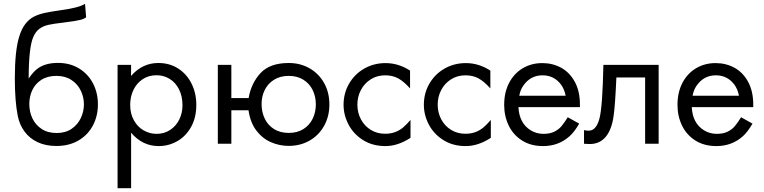

<svg xmlns="http://www.w3.org/2000/svg" viewBox="-20 -757 4021 1011"><path d="M81.5 -565.4Q94.2 -606.4 113.8 -631.3Q133.3 -656.2 157.7 -668.9Q182.1 -681.6 215.8 -689Q238.3 -694.3 305.2 -704.1Q395.5 -716.3 427.7 -736.8L433.6 -665.5Q419.9 -656.2 405.3 -652.8Q375 -645.5 314.9 -638.2Q262.7 -632.3 235.1 -626.2Q207.5 -620.1 187.3 -605.2Q167 -590.3 154.8 -561Q131.3 -506.3 130.9 -343.3Q153.3 -376.5 174.3 -393.1Q215.8 -425.8 284.7 -425.8Q348.6 -425.8 396.5 -396.5Q444.3 -367.2 470 -317.4Q495.6 -267.6 495.6 -207.5Q495.6 -146.5 469.2 -96.4Q442.9 -46.4 393.3 -17.3Q343.8 11.7 276.4 11.7Q220.7 11.7 178.2 -8.3Q135.7 -28.3 109.4 -64Q83 -99.6 73.7 -146Q58.1 -223.1 58.1 -344.2Q58.1 -491.7 81.5 -565.4ZM134.3 -209Q134.3 -168.9 150.4 -134.3Q166.5 -99.6 199 -78.1Q231.4 -56.6 278.8 -56.6Q324.7 -56.6 356.9 -78.6Q389.2 -100.6 405.5 -135.3Q421.9 -169.9 421.9 -207.5Q421.9 -245.1 405.5 -279.5Q389.2 -314 356.4 -335.7Q323.7 -357.4 277.3 -357.4Q230 -357.4 197.8 -336.7Q165.5 -315.9 149.9 -282.2Q134.3 -248.5 134.3 -209Z M670.4 -415.5 669.9 -356.9Q729.5 -425.3 813.5 -425.3Q873.5 -425.3 918.9 -395.8Q964.4 -366.2 989 -315.9Q1013.7 -265.6 1013.7 -205.1Q1013.7 -137.7 986.1 -88.4Q958.5 -39.1 913.1 -13.4Q867.7 12.2 815.4 12.2Q730 12.2 670.4 -58.1V233.9H599.1V-415.5ZM685.1 -123.5Q704.1 -88.9 736.1 -70.6Q768.1 -52.2 804.7 -52.2Q844.2 -52.2 875.5 -72.5Q906.7 -92.8 923.8 -127.2Q940.9 -161.6 940.9 -202.6Q940.9 -250.5 922.6 -286.6Q904.3 -322.8 873 -341.8Q841.8 -360.8 804.7 -360.8Q762.2 -360.8 730.7 -339.6Q699.2 -318.4 682.4 -283Q665.5 -247.6 665.5 -205.1Q665.5 -158.2 685.1 -123.5Z M1127 0V-415.5H1198.2V-240.7H1289.1Q1303.2 -320.3 1352.5 -372.8Q1401.9 -425.3 1500.5 -425.3Q1561.5 -425.3 1610.4 -397.2Q1659.2 -369.1 1686.8 -319.6Q1714.4 -270 1714.4 -207Q1714.4 -144.5 1686.8 -94.7Q1659.2 -44.9 1610.4 -16.8Q1561.5 11.2 1500 11.2Q1451.7 11.2 1407 -8.1Q1362.3 -27.3 1330.1 -69.3Q1297.9 -111.3 1288.6 -176.3H1198.2V0ZM1357.4 -209.5Q1357.4 -167 1374 -132.3Q1390.6 -97.7 1422.9 -77.4Q1455.1 -57.1 1500.5 -57.1Q1545.4 -57.1 1577.6 -77.4Q1609.9 -97.7 1626.5 -132.1Q1643.1 -166.5 1643.1 -207.5Q1643.1 -249 1626.2 -283.2Q1609.4 -317.4 1577.1 -337.4Q1544.9 -357.4 1500.5 -357.4Q1455.6 -357.4 1423.1 -337.2Q1390.6 -316.9 1374 -283.2Q1357.4 -249.5 1357.4 -209.5Z M1789.1 -205.1Q1789.1 -266.6 1818.4 -316.9Q1847.7 -367.2 1898.2 -396Q1948.7 -424.8 2010.3 -424.8Q2078.1 -424.8 2139.2 -385.3V-291.5Q2106 -328.6 2076.4 -344.5Q2046.9 -360.4 2008.3 -360.4Q1965.3 -360.4 1931.9 -339.1Q1898.4 -317.9 1880.1 -282.5Q1861.8 -247.1 1861.8 -206.1Q1861.8 -163.6 1880.6 -128.4Q1899.4 -93.3 1932.6 -73Q1965.8 -52.7 2007.3 -52.7Q2038.1 -52.7 2061.5 -61.8Q2085 -70.8 2103 -86.2Q2121.1 -101.6 2141.6 -125.5V-31.2Q2074.7 12.2 2009.8 12.2Q1941.9 12.2 1891.8 -19.3Q1841.8 -50.8 1815.4 -100.8Q1789.1 -150.9 1789.1 -205.1Z M2211.9 -205.1Q2211.9 -266.6 2241.2 -316.9Q2270.5 -367.2 2321 -396Q2371.6 -424.8 2433.1 -424.8Q2501 -424.8 2562 -385.3V-291.5Q2528.8 -328.6 2499.3 -344.5Q2469.7 -360.4 2431.2 -360.4Q2388.2 -360.4 2354.7 -339.1Q2321.3 -317.9 2303 -282.5Q2284.7 -247.1 2284.7 -206.1Q2284.7 -163.6 2303.5 -128.4Q2322.3 -93.3 2355.5 -73Q2388.7 -52.7 2430.2 -52.7Q2460.9 -52.7 2484.4 -61.8Q2507.8 -70.8 2525.9 -86.2Q2543.9 -101.6 2564.5 -125.5V-31.2Q2497.6 12.2 2432.6 12.2Q2364.7 12.2 2314.7 -19.3Q2264.6 -50.8 2238.3 -100.8Q2211.9 -150.9 2211.9 -205.1Z M2634.8 -205.1Q2634.8 -271 2660.9 -320.8Q2687 -370.6 2732.7 -397.7Q2778.3 -424.8 2835.9 -424.8Q2889.6 -424.8 2934.6 -400.4Q2979.5 -376 3006.6 -326.4Q3033.7 -276.9 3033.7 -205.6V-192.9H2710Q2711.9 -150.4 2728.5 -119.4Q2745.1 -88.4 2775.4 -70.3Q2805.2 -52.2 2841.8 -52.2Q2875 -52.2 2897.9 -63.2Q2920.9 -74.2 2936.3 -92.3Q2951.7 -110.4 2969.7 -139.6L3029.8 -106Q3004.4 -62 2978.5 -39.1Q2920.9 12.2 2839.4 12.2Q2775.4 12.2 2729 -17.1Q2682.6 -46.4 2658.7 -95.9Q2634.8 -145.5 2634.8 -205.1ZM2714.4 -252.9H2958.5Q2952.1 -286.6 2934.6 -311Q2897.9 -360.4 2836.9 -360.4Q2772.9 -360.4 2734.9 -305.2Q2719.2 -282.2 2714.4 -252.9Z M3055.2 0V-71.8Q3071.3 -68.8 3079.6 -68.8Q3120.1 -68.8 3136.7 -133.8Q3152.8 -195.8 3157.2 -415.5H3448.2V0H3377V-349.1H3225.6Q3219.2 -200.7 3210.9 -145.5Q3200.7 -73.7 3169.2 -36.1Q3137.7 1.5 3084.5 1.5Q3072.8 1.5 3055.2 0Z M3547.4 -205.1Q3547.4 -271 3573.5 -320.8Q3599.6 -370.6 3645.3 -397.7Q3690.9 -424.8 3748.5 -424.8Q3802.2 -424.8 3847.2 -400.4Q3892.1 -376 3919.2 -326.4Q3946.3 -276.9 3946.3 -205.6V-192.9H3622.6Q3624.5 -150.4 3641.1 -119.4Q3657.7 -88.4 3688 -70.3Q3717.8 -52.2 3754.4 -52.2Q3787.6 -52.2 3810.5 -63.2Q3833.5 -74.2 3848.9 -92.3Q3864.3 -110.4 3882.3 -139.6L3942.4 -106Q3917 -62 3891.1 -39.1Q3833.5 12.2 3752 12.2Q3688 12.2 3641.6 -17.1Q3595.2 -46.4 3571.3 -95.9Q3547.4 -145.5 3547.4 -205.1ZM3627 -252.9H3871.1Q3864.7 -286.6 3847.2 -311Q3810.5 -360.4 3749.5 -360.4Q3685.5 -360.4 3647.5 -305.2Q3631.8 -282.2 3627 -252.9Z"/></svg>

Font: NMS Futura Pro Book
Style: Regular
Weight: 400
Designer: Blend3rman
Version: Version 0.1